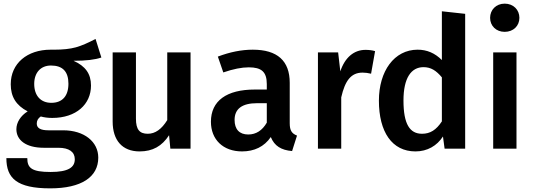

<svg xmlns="http://www.w3.org/2000/svg" viewBox="-20 -817 2935 1055"><path d="M505 -603C465 -582 429 -566 397 -557C364 -548 325 -544 278 -544C271 -544 265 -544 258 -544C130 -544 39 -469 39 -354C39 -286 68 -238 132 -205C93 -181 70 -144 70 -107C70 -48 121 -5 221 -5H301C360 -5 391 18 391 58C391 103 355 128 258 128C154 128 130 106 130 52H15C15 162 72 218 256 218C427 218 520 156 520 49C520 -38 443 -101 327 -101H246C203 -101 182 -113 182 -138C182 -154 189 -167 204 -177C222 -172 243 -169 267 -169C399 -169 480 -244 480 -347C480 -412 449 -454 384 -483C452 -483 503 -489 537 -501ZM260 -457C324 -457 356 -424 356 -357C356 -290 323 -252 262 -252C203 -252 168 -292 168 -356C168 -417 203 -457 260 -457Z M1027 -529H899V-157C868 -107 833 -82 792 -82C747 -82 727 -105 727 -165V-529H599V-149C599 -46 652 15 747 15C819 15 870 -14 909 -74L916 0H1027Z M1572 -362C1572 -483 1504 -544 1369 -544C1307 -544 1243 -531 1177 -506L1207 -419C1262 -438 1308 -447 1347 -447C1416 -447 1446 -423 1446 -355V-325H1380C1225 -325 1139 -263 1139 -148C1139 -51 1205 15 1310 15C1377 15 1432 -11 1468 -64C1488 -15 1525 8 1585 13L1612 -72C1584 -83 1572 -99 1572 -140ZM1344 -78C1295 -78 1269 -107 1269 -158C1269 -219 1310 -250 1393 -250H1446V-143C1421 -100 1387 -78 1344 -78Z M1988 -543C1925 -543 1875 -501 1850 -425L1838 -529H1727V0H1855V-282C1876 -374 1909 -418 1972 -418C1987 -418 2003 -416 2019 -412L2041 -536C2025 -541 2007 -543 1988 -543Z M2408 -755V-487C2370 -525 2326 -544 2275 -544C2146 -544 2062 -426 2062 -264C2062 -92 2134 15 2263 15C2328 15 2381 -16 2414 -67L2423 0H2536V-741ZM2299 -82C2232 -82 2197 -134 2197 -265C2197 -388 2239 -448 2307 -448C2348 -448 2377 -429 2408 -392V-150C2377 -103 2344 -82 2299 -82Z M2753 -797C2706 -797 2673 -763 2673 -719C2673 -675 2706 -642 2753 -642C2801 -642 2834 -675 2834 -719C2834 -763 2801 -797 2753 -797ZM2690 -529V0H2818V-529Z"/></svg>

Font: Fira Sans Medium
Style: Regular
Weight: 500
Designer: Carrois Corporate & Edenspiekermann AG
Foundry: Carrois Corporate GbR & Edenspiekermann AG
Version: Version 4.203